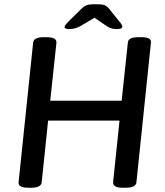

<svg xmlns="http://www.w3.org/2000/svg" viewBox="-20 -876 773 898"><path d="M67 -24 135 -677Q138 -702 184 -702H200Q245 -702 244 -677L215 -405H549L578 -677Q580 -702 626 -702H642Q689 -702 686 -677L618 -23Q615 2 569 2H553Q508 2 509 -24L539 -312H205L175 -23Q174 -11 161.5 -4.5Q149 2 127 2H111Q64 2 67 -24ZM282 -749Q282 -757 301 -776L360 -834Q373 -847 385 -851.5Q397 -856 417 -856H438Q459 -856 470 -851.5Q481 -847 492 -833L537 -777Q544 -769 548 -762.5Q552 -756 552 -751Q552 -740 526 -740Q498 -740 479 -754L422 -793L358 -755Q332 -740 304 -740Q282 -740 282 -749Z"/></svg>

Font: Asap-MediumItalic
Style: Italic
Weight: 500
Italic angle: -6°
Designer: Pablo Cosgaya
Foundry: Omnibus-Type
Version: Version 2.000; ttfautohint (v1.8)